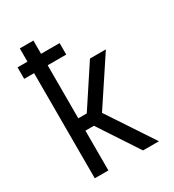

<svg xmlns="http://www.w3.org/2000/svg" viewBox="-178 -838 855 941"><g transform="rotate(-30 250.0 -367.5)"><path d="M80 0V-595H24V-660H80V-735H157V-660H262V-595H157V-295H205L353 -520H443L271 -260L443 0H353L205 -225H157V0Z"/></g></svg>

Font: Iosevka Curly
Style: Regular
Weight: 400
Monospace: yes
Designer: Belleve Invis
Foundry: Belleve Invis
Version: Version 22.1.2; ttfautohint (v1.8.4)